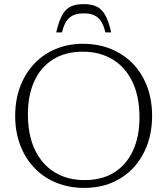

<svg xmlns="http://www.w3.org/2000/svg" viewBox="-20 -906 816 936"><path d="M384.5 -692.5Q459.5 -692.5 521.5 -667Q583.5 -641.5 628.2 -595Q673 -548.5 697.2 -484Q721.5 -419.5 721.5 -341.5Q721.5 -263.5 697.5 -199Q673.5 -134.5 629.5 -87.5Q585.5 -40.5 525 -15.2Q464.5 10 391.5 10Q316.5 10 254.5 -15.2Q192.5 -40.5 147.8 -87.2Q103 -134 78.5 -198.5Q54 -263 54 -340.5Q54 -419 78.2 -483.5Q102.5 -548 146.5 -594.8Q190.5 -641.5 251 -667Q311.5 -692.5 384.5 -692.5ZM392 -28Q478 -28 537.8 -66Q597.5 -104 628.8 -172.8Q660 -241.5 660 -333Q660 -435 625.8 -506.8Q591.5 -578.5 529.2 -616.2Q467 -654 384 -654Q298.5 -654 238.5 -616.2Q178.5 -578.5 147.2 -510Q116 -441.5 116 -349.5Q116 -247.5 150.2 -175.8Q184.5 -104 246.8 -66Q309 -28 392 -28ZM388 -841Q344 -841 319.2 -820.2Q294.5 -799.5 282 -748H254Q266.5 -802 283 -832Q299.5 -862 324.8 -874Q350 -886 388 -886Q426 -886 451.2 -874Q476.5 -862 493.2 -832Q510 -802 522 -748H494Q481.5 -799.5 457 -820.2Q432.5 -841 388 -841Z"/></svg>

Font: Newsreader Light
Style: Regular
Weight: 300
Designer: Hugues Gentile
Foundry: Production Type
Version: Version 1.003